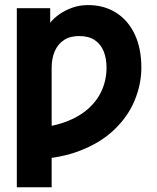

<svg xmlns="http://www.w3.org/2000/svg" viewBox="-20 -541 633 775"><path d="M410 -267.6Q410 -216.4 389 -172Q368.1 -127.5 326.8 -94.3Q285.4 -61.1 224.4 -42.3Q163.3 -23.4 83 -23.4V103.1Q205.5 103.1 293.8 70.7Q382.1 38.2 439.1 -15.6Q496.1 -69.3 523.3 -135.2Q550.6 -201.1 550.6 -267.6Q550.6 -345.7 523.9 -402.3Q497.2 -459 448.7 -489.7Q400.2 -520.5 335.2 -520.5Q301.1 -520.5 271.3 -509.8Q241.5 -499 218.9 -482.9Q196.3 -466.7 182.6 -449.2V-507.8H47.9V214.8H188.5V-267.6Q188.5 -305.2 200.9 -334Q213.4 -362.8 238 -379.2Q262.6 -395.5 299.2 -395.5Q338 -395.5 362.4 -379.2Q386.8 -362.8 398.4 -334Q410 -305.2 410 -267.6Z"/></svg>

Font: Giphurs SC
Style: Regular
Weight: 400
Version: Version 0.920